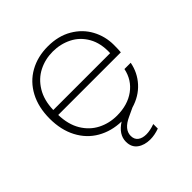

<svg xmlns="http://www.w3.org/2000/svg" viewBox="-196 -692 1017 1017"><g transform="rotate(-45 312.5 -183.5)"><path d="M571 -308Q571 -272 569 -254H100Q102 -181 132 -131Q162 -81 211 -56Q260 -31 318 -31Q398 -31 452 -70.5Q506 -110 520 -178H567Q555 -115 513 -69Q471 -23 406 -4L359 18Q293 48 293 96Q293 122 310.5 135.5Q328 149 358 149Q386 149 422 136V170Q386 183 354 183Q310 183 281.5 162Q253 141 253 100Q253 46 313 8Q238 6 179 -28Q120 -62 87 -125Q54 -188 54 -272Q54 -357 87.5 -420Q121 -483 181 -516.5Q241 -550 318 -550Q396 -550 453.5 -516.5Q511 -483 541 -427.5Q571 -372 571 -308ZM526 -291Q529 -363 500.5 -413Q472 -463 423 -487.5Q374 -512 317 -512Q260 -512 211.5 -487.5Q163 -463 132.5 -413Q102 -363 100 -291Z"/></g></svg>

Font: Fz Poppins ExtLt
Style: Regular
Weight: 200
Designer: Ninad Kale (Devanagari), Jonny Pinhorn (Latin)
Foundry: Indian Type Foundry
Version: Vit hóa bi Vntype.Com & FontZin.Com